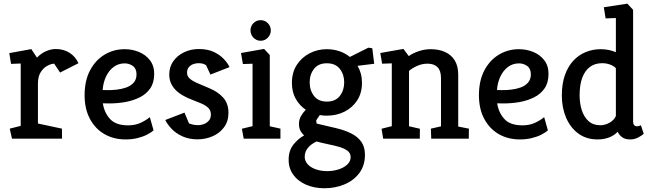

<svg xmlns="http://www.w3.org/2000/svg" viewBox="-20 -752 3535 1041"><path d="M45 0 32.8 -54.5 92.3 -69.5V-407.7L39.9 -405.6L30.3 -464L149.8 -485.8L180.5 -439.5Q201.4 -462.1 229 -474.2Q256.5 -486.2 282 -486.2Q326 -486.2 358.2 -465Q390.3 -443.8 405.3 -409.2L305.7 -358.6L273.8 -406.7Q259 -406.7 238.2 -396.2Q217.4 -385.8 201.5 -362Q185.7 -338.3 185.7 -298.4V-82.3L315.8 -54.5L316.3 0Z M661 4Q596.3 4 546.2 -24.9Q496.1 -53.8 467.4 -107.8Q438.7 -161.8 438.7 -235.7Q438.7 -314.6 468.2 -370.4Q497.6 -426.1 547 -455.7Q596.3 -485.3 655.5 -485.3Q697 -485.3 733.4 -470.3Q769.8 -455.3 792.9 -425.5Q816 -395.8 816 -351.1Q816 -303.9 794.5 -272.7Q773 -241.5 736.7 -223.7Q700.5 -205.9 656.8 -198.3Q613 -190.8 568.1 -191.3L537.6 -191.8Q545.5 -140.6 577 -106.5Q608.5 -72.4 673.8 -72.4Q713.1 -72.4 742.6 -86.1Q772 -99.8 792.4 -116.8L812.5 -45.5Q798.8 -32.6 775.8 -21.2Q752.8 -9.8 723.5 -2.9Q694.3 4 661 4ZM536.7 -263.9 562 -263.4Q585.3 -262.9 612.7 -265.9Q640 -268.9 664.4 -277.6Q688.8 -286.3 704.5 -303.6Q720.2 -321 720.2 -349Q720.2 -380.1 700.3 -394.3Q680.4 -408.4 656.1 -408.4Q621.6 -408.4 595.6 -388.6Q569.6 -368.8 554.4 -335.9Q539.2 -303 536.7 -263.9Z M1050.7 3.5Q1004.7 3.5 969 -12.8Q933.4 -29.1 910.3 -53.7Q887.1 -78.3 876.1 -101.4L980.3 -141.4L1004.9 -82.6Q1010.4 -80.6 1023.5 -77Q1036.7 -73.4 1056.7 -73.4Q1070 -73.4 1085.6 -79.3Q1101.1 -85.2 1112.3 -97.9Q1123.4 -110.5 1123.4 -130.8Q1123.4 -153.2 1109.5 -166.9Q1095.5 -180.5 1072.8 -190.4Q1050.1 -200.2 1022.8 -210.6Q960.9 -233.3 929.3 -267.2Q897.7 -301.1 897.7 -347.9Q897.7 -388.9 919.5 -420Q941.3 -451 978 -468.6Q1014.6 -486.2 1058.3 -486.2Q1105.4 -486.2 1139 -470.5Q1172.5 -454.7 1193.7 -432Q1215 -409.2 1224.5 -388.2L1120.9 -347.7L1097.3 -398.7Q1094.5 -401 1084.4 -405.2Q1074.3 -409.4 1055.7 -409.4Q1040.7 -409.4 1026.7 -403.9Q1012.7 -398.5 1003.4 -387.1Q994.1 -375.8 994.1 -357.6Q994.1 -338.7 1008.8 -325.8Q1023.5 -312.8 1050.3 -301.3Q1077.1 -289.8 1112.3 -274.8Q1161.7 -254.8 1190.2 -222.6Q1218.7 -190.5 1218.7 -140.5Q1218.7 -93.9 1194.4 -61.5Q1170.1 -29.1 1131.8 -12.8Q1093.4 3.5 1050.7 3.5Z M1301.4 0 1291.4 -54 1349.3 -68V-406.6L1296.9 -404.7L1286.8 -464.6L1412 -486.8L1442.7 -453.6V-67.4L1500.5 -54.5V0ZM1393.5 -531Q1369.9 -531 1354 -547.9Q1338.1 -564.7 1338.1 -586.9Q1338.1 -610 1354 -626.3Q1369.9 -642.7 1393.5 -642.7Q1416.1 -642.7 1432.2 -626.3Q1448.3 -610 1448.3 -586.9Q1448.3 -564.7 1432.2 -547.9Q1416.1 -531 1393.5 -531Z M1739 268.7Q1684.2 268.7 1640 249.6Q1595.8 230.6 1570.4 195.9Q1545 161.2 1545 114.4Q1545 64.6 1570.8 32.1Q1596.7 -0.3 1629.1 -17.9Q1616.2 -29 1608.5 -44Q1600.9 -59.1 1600.9 -79.7Q1600.9 -103.3 1611.8 -122.6Q1622.8 -141.9 1637.9 -156.9Q1604.3 -179.4 1583.5 -216.1Q1562.7 -252.9 1562.7 -302.5Q1562.7 -359.2 1589.1 -400Q1615.5 -440.8 1658.6 -463Q1701.7 -485.3 1752.1 -485.3Q1787.6 -485.3 1819.7 -474.5Q1851.8 -463.8 1876.9 -443.2L1977.3 -493.5L1998.4 -490.5L2008.9 -406.2L1918.8 -395.2Q1930.2 -375.8 1936.4 -352.6Q1942.6 -329.4 1942.6 -303Q1942.6 -246.8 1916.2 -207Q1889.8 -167.2 1846.7 -146Q1803.6 -124.9 1752.1 -124.9Q1742.3 -124.9 1732.5 -125.6Q1722.6 -126.3 1713.8 -128.2L1694.3 -99.3L1696.8 -82L1800.2 -57.7Q1848 -46.7 1883.7 -28.8Q1919.4 -11 1939 16.7Q1958.7 44.5 1958.7 87.2Q1958.7 145.8 1928.1 186.4Q1897.6 227 1847.4 247.8Q1797.3 268.7 1739 268.7ZM1754.5 175.8Q1786.3 175.8 1815.1 166.7Q1844 157.6 1862.6 140.3Q1881.2 123 1881.2 99.9Q1881.2 78.2 1864.2 65.5Q1847.2 52.7 1819.5 44.5Q1791.8 36.4 1759.5 30.2Q1727.3 24 1696.8 15Q1667.7 28 1649.9 49.2Q1632.1 70.4 1632.1 97.8Q1632.1 120.8 1648 138.3Q1664 155.9 1691.6 165.8Q1719.1 175.8 1754.5 175.8ZM1752.1 -201.2Q1798.8 -201.2 1822.5 -231.8Q1846.2 -262.4 1846.2 -305.6Q1846.2 -348.2 1822.5 -378.5Q1798.8 -408.9 1752.1 -408.9Q1706 -408.9 1682.5 -378.5Q1659 -348.2 1659 -305.6Q1659 -262.4 1682.5 -231.8Q1706 -201.2 1752.1 -201.2Z M2057.4 0 2048.8 -54 2104.3 -68V-408.5L2051.9 -406.6L2041.9 -464.6L2167.5 -486.8L2196.3 -447.9Q2219.1 -464.2 2250.9 -474.8Q2282.6 -485.3 2315.6 -485.3Q2359.5 -485.3 2393.1 -470.1Q2426.7 -454.9 2445.5 -424.5Q2464.4 -394 2464.4 -347.1V-65.9L2522.2 -54.5L2521.7 0H2318.1L2316.2 -54.5L2371 -66.9V-329.1Q2371 -368.7 2352.1 -387.8Q2333.2 -406.8 2298 -406.8Q2268.1 -406.8 2240.2 -394Q2212.3 -381.1 2197.7 -367.4V-67.4L2256.6 -54L2256.1 0Z M2799 4Q2734.3 4 2684.2 -24.9Q2634.1 -53.8 2605.4 -107.8Q2576.7 -161.8 2576.7 -235.7Q2576.7 -314.6 2606.2 -370.4Q2635.6 -426.1 2685 -455.7Q2734.3 -485.3 2793.5 -485.3Q2835 -485.3 2871.4 -470.3Q2907.8 -455.3 2930.9 -425.5Q2954 -395.8 2954 -351.1Q2954 -303.9 2932.5 -272.7Q2911 -241.5 2874.7 -223.7Q2838.5 -205.9 2794.8 -198.3Q2751 -190.8 2706.1 -191.3L2675.6 -191.8Q2683.5 -140.6 2715 -106.5Q2746.5 -72.4 2811.8 -72.4Q2851.1 -72.4 2880.6 -86.1Q2910 -99.8 2930.4 -116.8L2950.5 -45.5Q2936.8 -32.6 2913.8 -21.2Q2890.8 -9.8 2861.5 -2.9Q2832.3 4 2799 4ZM2674.7 -263.9 2700 -263.4Q2723.3 -262.9 2750.7 -265.9Q2778 -268.9 2802.4 -277.6Q2826.8 -286.3 2842.5 -303.6Q2858.2 -321 2858.2 -349Q2858.2 -380.1 2838.3 -394.3Q2818.4 -408.4 2794.1 -408.4Q2759.6 -408.4 2733.6 -388.6Q2707.6 -368.8 2692.4 -335.9Q2677.2 -303 2674.7 -263.9Z M3220 4Q3159.3 4 3115.9 -27.8Q3072.4 -59.7 3049.3 -113.9Q3026.2 -168.1 3026.2 -234.5Q3026.2 -298.1 3043.2 -345.5Q3060.1 -392.9 3089.3 -423.7Q3118.4 -454.6 3156.6 -470Q3194.8 -485.3 3236.3 -485.3Q3262.1 -485.3 3282.5 -480.6Q3302.8 -475.9 3319.2 -469V-654.2L3263.5 -652.3L3253.9 -712.7L3381.4 -732.2L3412.6 -698.6V-92.6Q3412.6 -80.6 3418.1 -73.9Q3423.7 -67.3 3433.5 -67.3Q3440.1 -67.3 3446.4 -69.5Q3452.6 -71.8 3455 -72.8L3470.2 -26.5Q3461.3 -18.1 3441 -7Q3420.6 4 3397 4Q3369.3 4 3353.2 -8Q3337 -20 3328.9 -37.5Q3309 -16.5 3281 -6.3Q3253.1 4 3220 4ZM3235 -72.9Q3259.8 -72.9 3284.4 -86.4Q3309 -100 3319.2 -122.9V-382.3Q3306.4 -395.5 3286.4 -402.5Q3266.3 -409.4 3244.5 -409.4Q3206.2 -409.4 3179 -389.5Q3151.7 -369.6 3137.1 -331Q3122.6 -292.4 3122.6 -235.9Q3122.6 -191.2 3134.5 -154.3Q3146.5 -117.3 3171.2 -95.1Q3196 -72.9 3235 -72.9Z"/></svg>

Font: Kreon Light
Style: Regular
Weight: 300
Designer: Julia Petretta
Foundry: Julia Petretta and Eli Heuer
Version: Version 2.002